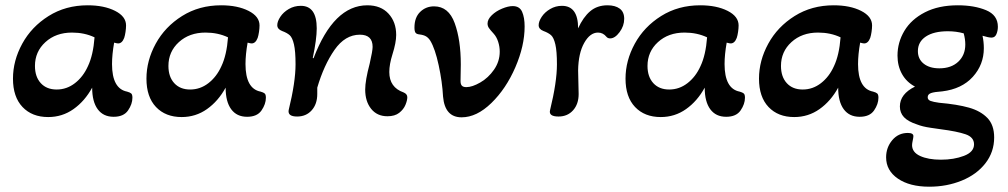

<svg xmlns="http://www.w3.org/2000/svg" viewBox="-20 -429 3806 725"><path d="M29 -132Q29 -200 64 -264Q99 -328 163.5 -368.5Q228 -409 311 -409Q373 -409 414.5 -388Q456 -367 456 -333Q456 -322 454 -308.5Q452 -295 449 -286Q441 -265 426 -265Q422 -265 411 -268Q403 -223 403 -187Q403 -94 460 -83Q471 -80 475.5 -76Q480 -72 480 -60Q480 -36 463.5 -12Q447 12 409 12Q370 12 349 -16.5Q328 -45 328 -98Q300 -47 257.5 -17Q215 13 162 13Q101 13 65 -25Q29 -63 29 -132ZM312 -179Q332 -221 337 -288Q299 -306 252 -306Q191 -306 151.5 -270Q112 -234 112 -180Q112 -139 134 -115Q156 -91 194 -91Q232 -91 263 -115Q294 -139 312 -179Z M533 -132Q533 -200 568 -264Q603 -328 667.5 -368.5Q732 -409 815 -409Q877 -409 918.5 -388Q960 -367 960 -333Q960 -322 958 -308.5Q956 -295 953 -286Q945 -265 930 -265Q926 -265 915 -268Q907 -223 907 -187Q907 -94 964 -83Q975 -80 979.5 -76Q984 -72 984 -60Q984 -36 967.5 -12Q951 12 913 12Q874 12 853 -16.5Q832 -45 832 -98Q804 -47 761.5 -17Q719 13 666 13Q605 13 569 -25Q533 -63 533 -132ZM816 -179Q836 -221 841 -288Q803 -306 756 -306Q695 -306 655.5 -270Q616 -234 616 -180Q616 -139 638 -115Q660 -91 698 -91Q736 -91 767 -115Q798 -139 816 -179Z M1070 -13Q1096 -119 1096 -186Q1096 -236 1090 -261.5Q1084 -287 1074 -296Q1064 -305 1045 -312Q1027 -319 1027 -334Q1027 -348 1038.5 -365.5Q1050 -383 1070.5 -395Q1091 -407 1116 -407Q1176 -407 1176 -322Q1176 -281 1161 -210L1164 -209Q1240 -409 1367 -409Q1418 -409 1447 -377.5Q1476 -346 1476 -297Q1476 -268 1462 -224Q1450 -186 1450 -157Q1450 -99 1504 -80Q1518 -74 1518 -62Q1518 -50 1511 -33Q1504 -16 1487.5 -3Q1471 10 1443 10Q1404 10 1381.5 -18Q1359 -46 1359 -91Q1359 -125 1376 -189Q1387 -237 1387 -252Q1387 -298 1339 -298Q1283 -298 1243 -240.5Q1203 -183 1178 -98V-74Q1178 -36 1157 -12.5Q1136 11 1102 11Q1066 11 1070 -13Z M1653 -64Q1650 -120 1636.5 -182.5Q1623 -245 1605 -275Q1598 -286 1589 -291.5Q1580 -297 1564 -299Q1553 -300 1549 -305.5Q1545 -311 1545 -325Q1545 -363 1566.5 -384Q1588 -405 1619 -405Q1674 -405 1697 -341.5Q1720 -278 1720 -186L1719 -123Q1719 -111 1724 -105.5Q1729 -100 1741 -100Q1763 -100 1793.5 -117.5Q1824 -135 1845.5 -166Q1867 -197 1867 -234Q1867 -253 1861 -271.5Q1855 -290 1844 -302Q1831 -316 1826 -323.5Q1821 -331 1821 -340Q1821 -356 1837 -371.5Q1853 -387 1876 -396.5Q1899 -406 1916 -406Q1942 -406 1951.5 -384.5Q1961 -363 1961 -329Q1961 -256 1926 -175Q1891 -94 1835.5 -40Q1780 14 1723 14Q1660 14 1653 -64Z M2057 -13Q2083 -119 2083 -186Q2083 -236 2077 -261.5Q2071 -287 2061 -296Q2051 -305 2032 -312Q2014 -319 2014 -334Q2014 -348 2025.5 -365.5Q2037 -383 2057.5 -395Q2078 -407 2102 -407Q2163 -407 2163 -322Q2182 -364 2208.5 -386.5Q2235 -409 2274 -409Q2303 -409 2320 -396.5Q2337 -384 2337 -358Q2337 -331 2319.5 -307.5Q2302 -284 2284 -284Q2275 -284 2270 -290Q2257 -306 2238 -306Q2208 -306 2186 -267Q2164 -228 2163 -163L2165 -74Q2165 -36 2144 -12.5Q2123 11 2089 11Q2051 11 2057 -13Z M2342 -132Q2342 -200 2377 -264Q2412 -328 2476.5 -368.5Q2541 -409 2624 -409Q2686 -409 2727.5 -388Q2769 -367 2769 -333Q2769 -322 2767 -308.5Q2765 -295 2762 -286Q2754 -265 2739 -265Q2735 -265 2724 -268Q2716 -223 2716 -187Q2716 -94 2773 -83Q2784 -80 2788.5 -76Q2793 -72 2793 -60Q2793 -36 2776.5 -12Q2760 12 2722 12Q2683 12 2662 -16.5Q2641 -45 2641 -98Q2613 -47 2570.5 -17Q2528 13 2475 13Q2414 13 2378 -25Q2342 -63 2342 -132ZM2625 -179Q2645 -221 2650 -288Q2612 -306 2565 -306Q2504 -306 2464.5 -270Q2425 -234 2425 -180Q2425 -139 2447 -115Q2469 -91 2507 -91Q2545 -91 2576 -115Q2607 -139 2625 -179Z M2846 -132Q2846 -200 2881 -264Q2916 -328 2980.5 -368.5Q3045 -409 3128 -409Q3190 -409 3231.5 -388Q3273 -367 3273 -333Q3273 -322 3271 -308.5Q3269 -295 3266 -286Q3258 -265 3243 -265Q3239 -265 3228 -268Q3220 -223 3220 -187Q3220 -94 3277 -83Q3288 -80 3292.5 -76Q3297 -72 3297 -60Q3297 -36 3280.5 -12Q3264 12 3226 12Q3187 12 3166 -16.5Q3145 -45 3145 -98Q3117 -47 3074.5 -17Q3032 13 2979 13Q2918 13 2882 -25Q2846 -63 2846 -132ZM3129 -179Q3149 -221 3154 -288Q3116 -306 3069 -306Q3008 -306 2968.5 -270Q2929 -234 2929 -180Q2929 -139 2951 -115Q2973 -91 3011 -91Q3049 -91 3080 -115Q3111 -139 3129 -179Z M3326 165Q3326 128 3349 100.5Q3372 73 3408 73Q3429 73 3429 85Q3429 90 3426.5 101.5Q3424 113 3424 119Q3424 146 3454.5 160Q3485 174 3533 174Q3582 174 3620 159.5Q3658 145 3658 116Q3658 89 3626 78Q3594 67 3532 59Q3525 58 3494 53.5Q3463 49 3443 41Q3409 30 3393.5 13.5Q3378 -3 3378 -27Q3378 -74 3435 -102Q3403 -119 3386 -149.5Q3369 -180 3369 -219Q3369 -269 3395 -312.5Q3421 -356 3472.5 -382.5Q3524 -409 3597 -409Q3659 -409 3703.5 -390.5Q3748 -372 3748 -328Q3748 -313 3742.5 -300Q3737 -287 3724 -287Q3713 -287 3690 -294Q3695 -271 3695 -247Q3695 -185 3653.5 -139Q3612 -93 3538 -84Q3508 -82 3495.5 -77.5Q3483 -73 3483 -62Q3483 -52 3493.5 -48Q3504 -44 3526 -41Q3595 -35 3639 -22.5Q3683 -10 3708.5 16.5Q3734 43 3734 90Q3734 145 3701 187.5Q3668 230 3611.5 253Q3555 276 3489 276Q3415 276 3370.5 245.5Q3326 215 3326 165ZM3625 -261Q3625 -281 3619 -303Q3591 -311 3559 -311Q3506 -311 3476 -291Q3446 -271 3446 -236Q3446 -206 3468 -188.5Q3490 -171 3527 -171Q3572 -171 3598.5 -196Q3625 -221 3625 -261Z"/></svg>

Font: AkayaTelivigala
Style: Regular
Weight: 400
Designer: Vaishnavi Murthy Yerkadithaya ( vaishnavimurthy@gmail.com ), Juan Luis Blanco Aristondo ( juan@blancoletters.com )
Version: Version 1.000